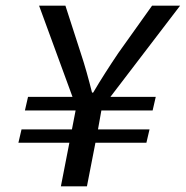

<svg xmlns="http://www.w3.org/2000/svg" viewBox="-20 -658 656 678"><path d="M195 0 225 -154H45L56 -201H234L247 -268H68L79 -316H236L118 -638H211L265 -471Q276 -438 286 -402.5Q296 -367 305 -331H309Q329 -365 352 -401Q375 -437 398 -471L517 -638H616L370 -316H530L519 -268H338L326 -201H508L497 -154H317L287 0Z"/></svg>

Font: Source Code Pro Medium
Style: Italic
Weight: 500
Italic angle: -11°
Monospace: yes
Designer: Paul D. Hunt, Teo Tuominen
Foundry: Adobe Systems Incorporated
Version: Version 1.050;PS 1.000;hotconv 16.6.51;makeotf.lib2.5.65220